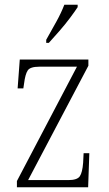

<svg xmlns="http://www.w3.org/2000/svg" viewBox="-20 -786 456 806"><path d="M51 0V-26L303 -506H145Q107 -506 96.5 -490.5Q86 -475 81 -435L78 -415H54L63 -536H351V-510L98 -30H267Q304 -30 315 -46Q326 -62 329 -103L331 -143H355L350 0ZM174 -619Q196 -658 216.5 -695Q237 -732 250 -766H306V-756Q295 -739 274.5 -711.5Q254 -684 229.5 -656Q205 -628 185 -606H174Z"/></svg>

Font: Noto Serif Myanmar Condensed ExtraLight
Style: Regular
Weight: 200
Width: 3
Designer: Ben Mitchell and the Monotype Design Team
Foundry: Monotype Imaging Inc.
Version: Version 2.106; ttfautohint (v1.8.4.7-5d5b)